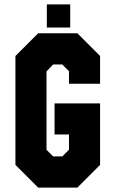

<svg xmlns="http://www.w3.org/2000/svg" viewBox="-20 -851 524 871"><path d="M153 0 50 -103V-597L153 -700H331L434 -597V-471H293V-528L262.5 -558.5H221L191 -527V-171.5L221 -141.5H262.5L293 -172V-241H227.5V-382H434V-103L331 0ZM192.5 -726V-831H298.5V-726Z"/></svg>

Font: Tourney Condensed Black
Style: Regular
Weight: 900
Width: 3
Designer: Tyler Finck
Foundry: Etcetera Type Co
Version: Version 1.010; ttfautohint (v1.8.3)